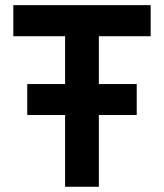

<svg xmlns="http://www.w3.org/2000/svg" viewBox="-20 -713 626 733"><path d="M84 -273.9H228.5V0H357.4V-273.9H502V-392.1H357.4V-574.7H555.2V-693.4H30.8V-574.7H228.5V-392.1H84Z"/></svg>

Font: Cascadia Code
Style: Bold
Weight: 700
Monospace: yes
Designer: Aaron Bell
Foundry: Saja Typeworks
Version: Version 2404.023